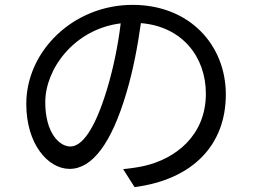

<svg xmlns="http://www.w3.org/2000/svg" viewBox="-20 -738 1040 789"><path d="M908 -350C908 -553 759 -718 525 -718C281 -718 88 -528 88 -311C88 -146 177 -44 266 -44C359 -44 438 -149 499 -355C527 -448 546 -550 559 -643C729 -629 826 -504 826 -353C826 -180 700 -85 572 -56C549 -51 518 -46 486 -43L533 31C770 0 908 -140 908 -350ZM166 -318C166 -454 284 -618 476 -642C465 -550 445 -455 420 -372C369 -203 316 -136 269 -136C224 -136 166 -192 166 -318Z"/></svg>

Font: Source Han Sans HK
Style: Regular
Weight: 400
Designer: Ryoko NISHIZUKA 西塚涼子 (kana, bopomofo & ideographs); Paul D. Hunt (Latin, Greek & Cyrillic); Sandoll Communications 산돌커뮤니
Foundry: Adobe
Version: Version 2.000;hotconv 1.0.107;makeotfexe 2.5.65593